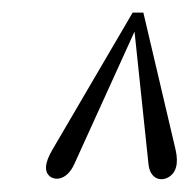

<svg xmlns="http://www.w3.org/2000/svg" viewBox="-20 -720 300 304"><path d="M246 -439C259 -446 263 -461 258 -483L207 -700H190L63 -483C50 -461 50 -447 60 -440C71 -433 88 -438 98 -461L193 -670L215 -461C217 -438 233 -432 246 -439Z"/></svg>

Font: RL Madena Oblique
Style: Regular
Weight: 400
Italic angle: -10°
Designer: I Kadek Wantara Putra
Foundry: Roughlines ID
Version: Version 1.000;Glyphs 3.1.2 (3151)